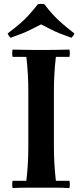

<svg xmlns="http://www.w3.org/2000/svg" viewBox="-20 -954 417 976"><path d="M44 2Q40 -17 44 -35H114Q119 -78 121.5 -121.5Q124 -165 124 -210V-490Q124 -535 121.5 -578.5Q119 -622 114 -665H44Q40 -684 44 -702Q79 -701 117 -700.5Q155 -700 189 -700Q224 -700 261.5 -700.5Q299 -701 333 -702Q337 -684 333 -665H264Q259 -622 256.5 -578.5Q254 -535 254 -490V-210Q254 -165 256.5 -121.5Q259 -78 264 -35H333Q337 -17 333 2Q299 0 261.5 0Q224 0 189 0Q155 0 117 0Q79 0 44 2ZM343 -762Q309 -774 284 -784Q259 -794 237 -805.5Q215 -817 189 -830Q162 -817 140 -805.5Q118 -794 93 -784Q68 -774 34 -762Q23 -772 19 -784Q60 -815 85 -837Q110 -859 129.5 -881Q149 -903 173 -933Q189 -936 205 -933Q228 -903 248 -881Q268 -859 293 -837Q318 -815 358 -784Q354 -772 343 -762Z"/></svg>

Font: Poltawski Nowy SemiBold
Style: Regular
Weight: 600
Version: Version 1.001;gftools[0.9.25]